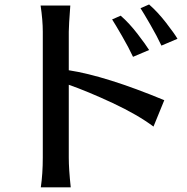

<svg xmlns="http://www.w3.org/2000/svg" viewBox="-20 -801 832 852"><path d="M160.2 -776.4H292Q285.2 -685.5 285.2 -660.2V-489.3Q449.2 -463.9 709 -356.4L661.1 -239.3Q590.8 -292 480 -343.8Q369.1 -395.5 285.2 -424.8V-101.6Q285.2 -50.8 293.9 30.3H161.1Q169.9 -30.3 169.9 -101.6V-660.2Q169.9 -710.9 160.2 -776.4ZM477.5 -714.8 515.6 -731.4Q553.7 -698.2 590.8 -649.9Q627.9 -601.6 641.6 -579.1L570.3 -548.8Q551.8 -588.9 521 -642.1Q490.2 -695.3 477.5 -714.8ZM603.5 -764.6 641.6 -781.2Q679.7 -748 716.8 -700.2Q753.9 -652.3 767.6 -628.9L696.3 -598.6Q677.7 -638.7 647 -691.9Q616.2 -745.1 603.5 -764.6Z"/></svg>

Font: GenEi LateMin P v2
Style: Medium
Weight: 500
Designer: o_tamon (Modified)
Foundry: o_tamon / Adobe Systems Incorporated / FONT 910 / Philipp H. Poll
Version: Version 2.1;Original Version 1.004